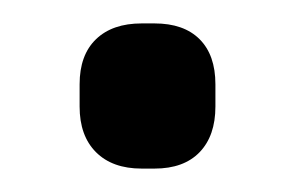

<svg xmlns="http://www.w3.org/2000/svg" viewBox="-20 -386 253 164"><path d="M101 -242Q76 -242 62 -256Q48 -270 48 -295V-314Q48 -339 62 -352.5Q76 -366 101 -366H112Q137 -366 150.5 -352.5Q164 -339 164 -314V-295Q164 -270 150.5 -256Q137 -242 112 -242Z"/></svg>

Font: Quicksand SemiBold
Style: Regular
Weight: 600
Designer: Andrew Paglinawan
Foundry: Andrew Paglinawan
Version: Version 3.006